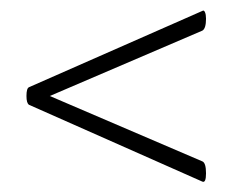

<svg xmlns="http://www.w3.org/2000/svg" viewBox="-20 -375 447 370"><path d="M377 -41Q377 -22 370 -25L36 -173Q31 -176 31 -190Q31 -205 36 -207L370 -354Q373 -356 375 -351.5Q377 -347 377 -339Q377 -320 370 -316L76 -190L370 -64Q377 -61 377 -41Z"/></svg>

Font: Cormorant Garamond Light
Style: Regular
Weight: 300
Designer: Christian Thalmann (Catharsis Fonts)
Version: Version 3.000